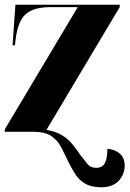

<svg xmlns="http://www.w3.org/2000/svg" viewBox="-20 -556 549 810"><path d="M407 234Q365 234 339 218.5Q313 203 297.5 178.5Q282 154 268 126Q253 94 238 65Q223 36 196.5 18Q170 0 120 0H0V-10L308 -526H195Q121 -526 88 -496Q55 -466 46 -390L43 -365H33L45 -536H485V-526L176 -8Q217 -1 242.5 15Q268 31 285 52Q302 73 317 95Q335 119 348.5 135.5Q362 152 386 152Q412 152 422.5 132Q433 112 433 72Q461 73 483.5 90.5Q506 108 506 143Q506 179 481 206.5Q456 234 407 234Z"/></svg>

Font: Noto Serif Display SemiCondensed Black
Style: Regular
Weight: 900
Width: 4
Designer: Monotype Design Team
Foundry: Monotype Imaging Inc.
Version: Version 2.009